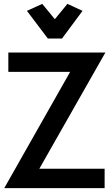

<svg xmlns="http://www.w3.org/2000/svg" viewBox="-20 -971 576 991"><path d="M227 -772H300L406 -915L328 -951L263 -872L198 -951L119 -915ZM23 -700V-600H342L2 0H520V-100H183L524 -700Z"/></svg>

Font: Mint Spirit
Style: Bold
Weight: 700
Designer: HARENDAL Hirwen
Foundry: Arkandis Digital Foundry.
Version: Version 1.004;FFEdit